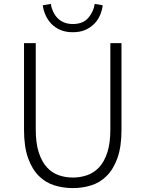

<svg xmlns="http://www.w3.org/2000/svg" viewBox="-20 -950 745 983"><path d="M163 -729V-288Q163 -217 178.5 -169.5Q194 -122 220 -93.5Q246 -65 280.5 -53Q315 -41 353 -41Q391 -41 426 -53Q461 -65 487.5 -93.5Q514 -122 529.5 -169.5Q545 -217 545 -288V-729H602V-285Q602 -199 581.5 -141.5Q561 -84 526.5 -49.5Q492 -15 447 -1Q402 13 353 13Q304 13 258.5 -1Q213 -15 178.5 -49.5Q144 -84 123.5 -141.5Q103 -199 103 -285V-729ZM353 -785Q316 -785 288.5 -797Q261 -809 242.5 -828.5Q224 -848 213 -873Q202 -898 199 -923L240 -930Q243 -910 251.5 -891.5Q260 -873 273.5 -858.5Q287 -844 307 -835.5Q327 -827 353 -827Q405 -827 432 -858.5Q459 -890 465 -930L506 -923Q503 -898 492.5 -873Q482 -848 463 -828.5Q444 -809 417 -797Q390 -785 353 -785Z"/></svg>

Font: Kinto Sans Light
Style: Regular
Weight: 300
Designer: Authors: Ryoko NISHIZUKA  (kana & ideographs); Paul D. Hunt (Latin, Greek & Cyrillic); Wenlong ZHANG  (bopomofo); Sandol
Foundry: Adobe Systems Incorporated, ookami Inc.
Version: Version 0.001